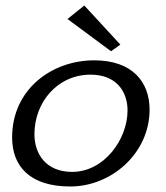

<svg xmlns="http://www.w3.org/2000/svg" viewBox="-20 -669 601 697"><path d="M24 -170C24 -65 89 8 235 8C385 8 523 -113 523 -271C523 -372 460 -450 322 -450C168 -450 24 -345 24 -170ZM105 -182C105 -297 188 -398 309 -398C402 -398 443 -337 443 -268C443 -163 358 -45 242 -45C146 -45 105 -111 105 -182ZM225 -600 383 -483 417 -507 286 -649Z"/></svg>

Font: KpSans
Style: Italic
Weight: 400
Italic angle: -11°
Version: Version 0.66